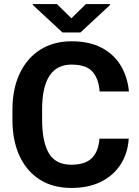

<svg xmlns="http://www.w3.org/2000/svg" viewBox="-20 -927 694 957"><path d="M475.6 -235.8H621.6Q617.2 -164.1 582 -108.6Q546.9 -53.2 484.6 -21.7Q422.4 9.8 335.4 9.8Q244.1 9.8 178.5 -31.7Q112.8 -73.2 77.4 -149.7Q42 -226.1 42 -330.6V-379.9Q42 -484.4 78.4 -561Q114.7 -637.7 180.9 -679.4Q247.1 -721.2 336.4 -721.2Q425.3 -721.2 486.6 -689Q547.9 -656.7 581.8 -600.3Q615.7 -543.9 622.6 -471.2H476.6Q471.7 -535.6 440.4 -570.3Q409.2 -605 336.4 -605Q189.9 -605 189.9 -380.9V-330.6Q189.9 -220.2 223.6 -163.1Q257.3 -106 335.4 -106Q403.8 -106 437.3 -138.4Q470.7 -170.9 475.6 -235.8ZM263.7 -906.7 335.9 -835.9 408.2 -906.7H528.3V-901.9L380.9 -765.1H291.5L143.6 -902.3V-906.7Z"/></svg>

Font: Vazirmatn RD FD
Style: Bold
Weight: 700
Designer: Saber Rastikerdar
Foundry: Saber Rastikerdar
Version: Version 33.003